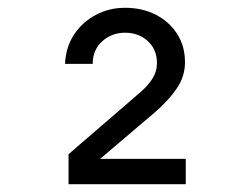

<svg xmlns="http://www.w3.org/2000/svg" viewBox="-20 -855 640 493"><path d="M156 -382V-459L339 -617Q359 -634 371 -652.5Q383 -671 383 -693Q383 -728 359.5 -749.5Q336 -771 301 -771Q267 -771 242.5 -749Q218 -727 218 -691H147Q149 -734 170 -766Q191 -798 225.5 -816.5Q260 -835 301 -835Q345 -835 379.5 -817.5Q414 -800 434.5 -768.5Q455 -737 455 -695Q455 -659 434 -628Q413 -597 377 -566L237 -447H457V-382Z"/></svg>

Font: Atlassian Mono
Style: Regular
Weight: 400
Monospace: yes
Designer: Philipp Nurullin, Konstantin Bulenkov
Foundry: Modifications by Atlassian Pty Ltd, manufactured by JetBrains
Version: Version 2.304